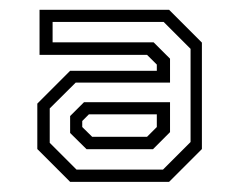

<svg xmlns="http://www.w3.org/2000/svg" viewBox="-20 -726 482 388"><path d="M121.7 -358.5 55.4 -424.8V-516.6L121.7 -582.9H296.9V-595.5L277.2 -615.1H59.9V-706.2H321.7L388 -639.9V-424.8L321.7 -358.5ZM154.9 -424.5 121.7 -457.3V-491.5L149.8 -519.5H323.6V-459L289.2 -424.5ZM134.6 -383.3H309.4L365.1 -439V-627.3L310.7 -681.7H86.3V-640.5H290.4L323.6 -607.4V-559.1H133L80.5 -506.9V-437.4ZM166.2 -449.6H277.2L296.9 -469.3V-495H159.7L146.2 -481.5V-469.3Z"/></svg>

Font: Tourney Thin
Style: Regular
Weight: 400
Version: Version 1.015